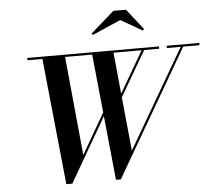

<svg xmlns="http://www.w3.org/2000/svg" viewBox="-63 -1051 1260 1130"><g transform="rotate(-5 567.5 -486.0)"><path d="M683 -924.5 810.5 -851.5 818.5 -859.5 722.5 -982H647.5L508 -859.5L515.5 -851.5ZM684.5 -153 653 -470.5 808 -736.5H897V-750H119V-736.5H207L283 10H318.5L538 -369.5L576.5 10H605L1039 -736.5H1135V-750H942.5V-736.5H1024ZM397.5 -152.5 341 -736.5H501L536 -392ZM627 -736.5H793L651 -492.5Z"/></g></svg>

Font: Bodoni* 16pt Medium
Style: Italic
Weight: 500
Italic angle: -13°
Version: Version 2.3